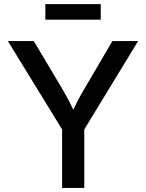

<svg xmlns="http://www.w3.org/2000/svg" viewBox="-20 -931 724 951"><path d="M287.6 0V-290L19 -727.5H147.5L285.2 -496.1Q306.6 -460 324.7 -425.3Q342.8 -390.6 361.3 -345.2H325.7Q343.8 -391.1 361.8 -426Q379.9 -460.9 400.9 -496.1L536.6 -727.5H664.1L397.5 -290V0ZM479 -910.6V-833.5H204.6V-910.6Z"/></svg>

Font: Inter 20pt Medium
Style: Regular
Weight: 500
Version: Version 4.001;git-66647c0bb